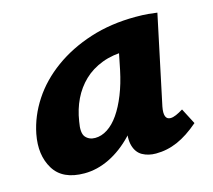

<svg xmlns="http://www.w3.org/2000/svg" viewBox="-72 -515 679 611"><g transform="rotate(-15 267.5 -209.5)"><path d="M136 10Q64 10 35.5 -37Q7 -84 20 -151Q31 -207 64 -257.5Q97 -308 150 -346.5Q203 -385 271.5 -407Q340 -429 421 -429Q446 -429 462 -427.5Q478 -426 492 -424L430 -131Q422 -89 446 -89Q454 -89 464.5 -93.5Q475 -98 488 -106L515 -54Q478 -22 443.5 -7Q409 8 372 8Q347 8 328 -2.5Q309 -13 302 -37.5Q295 -62 304 -103L334 -246L403 -277Q388 -211 360 -158Q332 -105 296 -67.5Q260 -30 219 -10Q178 10 136 10ZM198 -90Q219 -90 239 -103Q259 -116 276 -140.5Q293 -165 307 -200Q321 -235 330 -278L350 -377L406 -327Q396 -331 386 -331.5Q376 -332 366 -332Q320 -332 284.5 -318.5Q249 -305 224 -281Q199 -257 183.5 -225Q168 -193 162 -154Q155 -117 166.5 -103.5Q178 -90 198 -90Z"/></g></svg>

Font: Ysabeau ExtraBold
Style: Italic
Weight: 800
Italic angle: -12°
Designer: Christian Thalmann (Catharsis Fonts)
Version: Version 2.002